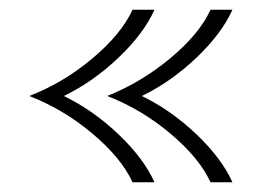

<svg xmlns="http://www.w3.org/2000/svg" viewBox="-20 -457 569 394"><path d="M297 -83H252Q229 -133 169.5 -183Q110 -233 40 -260Q110 -287 169.5 -337Q229 -387 252 -437H297Q275 -388 223 -338.5Q171 -289 111 -260Q171 -231 223 -181.5Q275 -132 297 -83ZM457 -83H412Q389 -133 329.5 -183Q270 -233 200 -260Q270 -288 329.5 -337.5Q389 -387 412 -437H457Q435 -388 383 -338.5Q331 -289 271 -260Q331 -231 383 -181.5Q435 -132 457 -83Z"/></svg>

Font: KoHo Light
Style: Regular
Weight: 300
Version: Version 1.000; ttfautohint (v1.6)